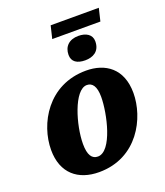

<svg xmlns="http://www.w3.org/2000/svg" viewBox="-154 -954 918 1068"><g transform="rotate(-20 304.5 -420.0)"><path d="M255 -775H540L558 -850H273ZM388 -601C431 -601 476 -620 476 -682C476 -722 442 -742 397 -742C342 -742 310 -710 310 -661C310 -620 340 -601 388 -601ZM248 10C476 10 577 -193 577 -339C577 -485 484 -546 371 -546C145 -546 38 -350 38 -197C38 -59 124 10 248 10ZM271 -74C236 -74 216 -102 216 -168C216 -277 272 -469 348 -469C380 -469 401 -443 401 -380C401 -283 355 -74 271 -74Z"/></g></svg>

Font: Noto Serif SemiCondensed Black
Style: Italic
Weight: 900
Width: 4
Italic angle: -12°
Designer: Monotype Design Team
Foundry: Monotype Imaging Inc.
Version: Version 2.014